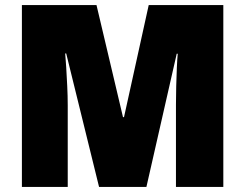

<svg xmlns="http://www.w3.org/2000/svg" viewBox="-20 -734 963 754"><path d="M369 0 240 -524H236Q238 -504 240 -470Q242 -436 244 -396.5Q246 -357 246 -320V0H66V-714H359L463 -274H467L564 -714H857V0H671V-323Q671 -357 672 -395.5Q673 -434 674.5 -468.5Q676 -503 678 -523H674L555 0Z"/></svg>

Font: Noto Sans Display Black
Style: Regular
Weight: 900
Designer: Monotype Design Team
Foundry: Monotype Imaging Inc.
Version: Version 2.003